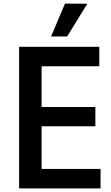

<svg xmlns="http://www.w3.org/2000/svg" viewBox="-20 -1055 623 1075"><path d="M87 0V-793H536V-684H213V-456H514V-348H213V-109H543V0ZM356 -851H266L344 -1035L469 -1034Z"/></svg>

Font: Kdam Thmor Pro
Style: Regular
Weight: 400
Designer: Sovichet Tep, Longdey Hak
Foundry: Anagata Design
Version: Version 1.003; ttfautohint (v1.8.4.7-5d5b)